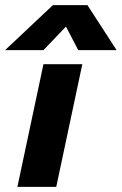

<svg xmlns="http://www.w3.org/2000/svg" viewBox="-66 -731 476 751"><path d="M141 -711H276L390 -535H240L192 -627L104 -535H-46ZM104 -480H256L154 0H2Z"/></svg>

Font: Prompt SemiBold
Style: Italic
Weight: 600
Italic angle: -12°
Designer: Katatrad Team
Foundry: CadsonDemak
Version: Version 1.001